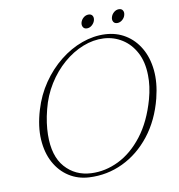

<svg xmlns="http://www.w3.org/2000/svg" viewBox="-91 -911 937 1007"><g transform="rotate(-10 378.0 -408.0)"><path d="M515.5 -712Q575 -709 621.8 -680.2Q668.5 -651.5 698 -601.2Q727.5 -551 734.5 -483.2Q741.5 -415.5 721 -334Q692.5 -222 630 -142.5Q567.5 -63 483 -22.8Q398.5 17.5 303.5 12.5Q244 9.5 197 -20.5Q150 -50.5 121.5 -102.8Q93 -155 88.5 -225.8Q84 -296.5 109.5 -381.5Q132 -457 174.5 -519Q217 -581 272.8 -625.5Q328.5 -670 391 -692.5Q453.5 -715 515.5 -712ZM317.5 -7Q392.5 -3.5 464 -38.5Q535.5 -73.5 593 -147.8Q650.5 -222 682.5 -336Q701 -403.5 699.5 -461.5Q698.5 -532.5 671.8 -583Q645 -633.5 601 -661.2Q557 -689 504 -692Q448.5 -695 392.8 -673Q337 -651 287.8 -608.5Q238.5 -566 201.8 -507Q165 -448 147.5 -377.5Q138 -341 133.5 -308Q129 -275 128.5 -245.5Q126.5 -131.5 179.8 -71.2Q233 -11 317.5 -7ZM427.5 -759Q413 -759 406.8 -769.5Q400.5 -780 404 -794Q408 -808.5 420 -818.8Q432 -829 447 -829Q461.5 -829 467.8 -818.8Q474 -808.5 470 -794Q466 -780 454 -769.5Q442 -759 427.5 -759ZM589 -759Q574.5 -759 568.2 -769.5Q562 -780 566 -794Q570 -808.5 582 -818.8Q594 -829 608.5 -829Q623 -829 629.2 -818.8Q635.5 -808.5 631.5 -794Q628 -780 615.8 -769.5Q603.5 -759 589 -759Z"/></g></svg>

Font: Fraunces 9pt S000 Thin
Style: Italic
Weight: 100
Italic angle: -16°
Version: Version 1.000; ttfautohint (v1.8.3)